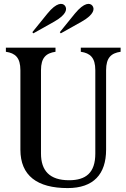

<svg xmlns="http://www.w3.org/2000/svg" viewBox="-20 -943 642 979"><path d="M325 16C457 16 521 -55 521 -180V-585C521 -649 547 -672 595 -679V-700H392V-679C440 -672 466 -649 466 -585V-160C466 -62 418 -24 332 -24C233 -24 189 -73 189 -160V-585C189 -649 215 -672 263 -679V-700H10V-679C58 -672 84 -649 84 -585V-180C84 -47 170 16 325 16ZM145 -779 150 -773 257 -833C322 -870 323 -899 311 -914C299 -929 269 -932 222 -874ZM285 -779 290 -773 397 -833C462 -870 463 -899 451 -914C439 -929 410 -932 362 -874Z"/></svg>

Font: RL Madena
Style: Regular
Weight: 400
Designer: I Kadek Wantara Putra
Foundry: Roughlines ID
Version: Version 1.000;Glyphs 3.1.2 (3151)